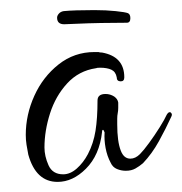

<svg xmlns="http://www.w3.org/2000/svg" viewBox="-20 -344 360 380"><path d="M94 16Q51 16 36 -38Q34 -48 32.5 -57.5Q31 -67 31 -77Q31 -117 48 -154.5Q65 -192 96 -216.5Q127 -241 167 -241H175Q177 -240 182 -240Q226 -232 226 -191Q226 -183 219 -183Q211 -183 211 -191Q209 -202 200.5 -206Q192 -210 178 -210Q172 -210 170 -209Q136 -204 113 -179Q90 -154 79 -119.5Q68 -85 68 -52Q68 -35 76 -17Q84 1 105 1Q119 1 132 -10.5Q145 -22 154 -39Q165 -60 169 -85Q173 -110 173 -145Q173 -158 189 -158Q198 -158 206 -153Q213 -148 214 -141Q214 -136 214 -130.5Q214 -125 213 -120Q212 -115 212 -109Q212 -103 212 -98Q212 -64 219 -46Q225 -30 238 -30Q248 -30 257 -39Q264 -46 275 -61Q286 -76 296 -92Q306 -108 310 -117Q313 -122 316 -122Q318 -122 319.5 -119.5Q321 -117 319 -113Q308 -89 294.5 -64.5Q281 -40 263 -21Q256 -15 248 -10.5Q240 -6 229 -6Q220 -6 211.5 -9.5Q203 -13 199 -22Q192 -35 189 -51Q186 -67 187 -82Q185 -87 184 -87Q182 -87 182 -83Q177 -37 150 -10Q124 16 94 16ZM107 -296Q93 -296 93 -309Q93 -313 96.5 -317Q100 -321 106 -322Q116 -323 131.5 -323.5Q147 -324 167 -324Q190 -324 209 -322Q228 -320 233 -318Q238 -316 238 -308Q238 -299 231 -299Q208 -299 180.5 -298.5Q153 -298 132.5 -297Q112 -296 107 -296Z"/></svg>

Font: Puppies Play
Style: Regular
Weight: 400
Designer: Robert E. Leuschke
Foundry: Robert E. Leuschke
Version: Version 1.010; ttfautohint (v1.8.3)